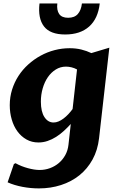

<svg xmlns="http://www.w3.org/2000/svg" viewBox="-20 -802 685 1094"><path d="M418.9 -406.2Q403.8 -414.6 387.2 -418.5Q370.6 -422.4 356 -422.4Q324.2 -422.4 297.9 -406Q271.5 -389.6 252.7 -362.3Q233.9 -335 223.4 -298.8Q212.9 -262.7 212.9 -223.1Q212.9 -165.5 233.2 -134.8Q253.4 -104 285.2 -104Q299.3 -104 313.7 -110.1Q328.1 -116.2 342 -126.7Q356 -137.2 369.1 -151.1Q382.3 -165 393.6 -180.7ZM544.4 -14.2Q536.6 53.7 507.3 106.9Q478 160.2 432.4 196.8Q386.7 233.4 327.6 252.4Q268.6 271.5 201.7 271.5Q178.7 271.5 155 269.3Q131.3 267.1 108.2 262.7Q85 258.3 63.2 251.7Q41.5 245.1 23.4 236.8L59.1 132.8L68.4 127.9Q85 137.2 103 144.3Q121.1 151.4 138.9 156.2Q156.7 161.1 173.8 163.8Q190.9 166.5 206.1 166.5Q236.8 166.5 265.1 156Q293.5 145.5 315.7 126.5Q337.9 107.4 352.3 81.1Q366.7 54.7 370.1 22.9L383.3 -95.7Q364.3 -74.7 343.5 -55.7Q322.8 -36.6 299.6 -22Q276.4 -7.3 251.2 1.2Q226.1 9.8 199.2 9.8Q161.1 9.8 130.9 -7.3Q100.6 -24.4 79.3 -53.5Q58.1 -82.5 46.9 -121.1Q35.6 -159.7 35.6 -202.6Q35.6 -249 48.8 -291.3Q62 -333.5 85.4 -369.6Q108.9 -405.8 141.1 -434.8Q173.3 -463.9 211.2 -484.6Q249 -505.4 291.3 -516.4Q333.5 -527.3 377 -527.3Q412.6 -527.3 443.4 -519.8Q474.1 -512.2 500.5 -499.5L603 -530.3ZM368.2 -700.7Q404.8 -700.7 423.6 -722.4Q442.4 -744.1 446.8 -782.2H548.3Q538.6 -695.8 487.8 -650.6Q437 -605.5 351.6 -605.5Q266.1 -605.5 230.7 -651.4Q195.3 -697.3 205.1 -782.2H306.6Q302.2 -744.1 317.1 -722.4Q332 -700.7 368.2 -700.7Z"/></svg>

Font: Proza Libre
Style: Bold Italic
Weight: 700
Designer: Jasper de Waard
Foundry: Jasper de Waard
Version: Version 1.000; ttfautohint (v1.4.1.8-43bc)